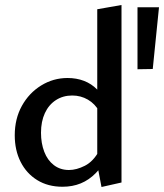

<svg xmlns="http://www.w3.org/2000/svg" viewBox="-20 -739 656 768"><path d="M230 8Q172 8 129 -18.5Q86 -45 62.5 -91.5Q39 -138 39 -198Q39 -264 67.5 -315.5Q96 -367 144.5 -397Q193 -427 250 -427Q286 -427 316 -415.5Q346 -404 368.5 -381Q391 -358 403 -325L378 -292Q360 -324 331.5 -340.5Q303 -357 269 -357Q232 -357 203.5 -338.5Q175 -320 159.5 -286.5Q144 -253 144 -208Q144 -166 157 -132Q170 -98 195.5 -78.5Q221 -59 256 -59Q286 -59 319.5 -76Q353 -93 376 -135L412 -115Q390 -74 363 -46.5Q336 -19 303 -5.5Q270 8 230 8ZM386 9 369 -80V-702L466 -719V-9ZM591 -463 530 -462V-710H616Z"/></svg>

Font: Ysabeau Office SemiBold
Style: Regular
Weight: 600
Designer: Christian Thalmann (Catharsis Fonts)
Version: Version 2.001;gftools[0.9.30]; featfreeze: tnum,lnum,ss02